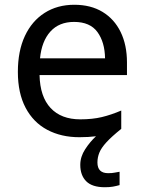

<svg xmlns="http://www.w3.org/2000/svg" viewBox="-20 -566 604 806"><path d="M389 116Q389 161 434 161Q451 161 462.5 158.5Q474 156 482 155V211Q468 215 454 217.5Q440 220 420 220Q367 220 342 195Q317 170 317 126Q317 92 337.5 60.5Q358 29 383 6Q352 10 313 10Q237 10 178.5 -21Q120 -52 87.5 -113.5Q55 -175 55 -264Q55 -352 84.5 -415Q114 -478 167.5 -512Q221 -546 292 -546Q361 -546 410.5 -516Q460 -486 486.5 -431.5Q513 -377 513 -304V-251H146Q148 -160 192.5 -112.5Q237 -65 317 -65Q368 -65 407.5 -74.5Q447 -84 489 -102V-25Q449 7 427 31Q405 55 397 75Q389 95 389 116ZM291 -474Q228 -474 191.5 -433.5Q155 -393 148 -321H421Q420 -389 389 -431.5Q358 -474 291 -474Z"/></svg>

Font: Noto Sans Pahawh Hmong
Style: Regular
Weight: 400
Designer: Monotype Design Team
Foundry: Monotype Imaging Inc.
Version: Version 2.001; ttfautohint (v1.8.4.7-5d5b)